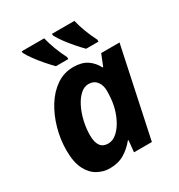

<svg xmlns="http://www.w3.org/2000/svg" viewBox="-182 -890 957 1024"><g transform="rotate(-30 297.0 -378.0)"><path d="M198 10Q159 10 123.5 -9.5Q88 -29 66 -72.5Q44 -116 44 -188Q44 -255 62 -320Q80 -385 113 -438.5Q146 -492 192.5 -524Q239 -556 297 -556Q349 -556 381.5 -534Q414 -512 432 -476H436L464 -546H577L461 0H351L358 -71H354Q325 -35 287.5 -12.5Q250 10 198 10ZM256 -109Q286 -109 312 -133Q338 -157 356.5 -195Q375 -233 383 -275Q390 -311 390 -357Q390 -392 372 -414.5Q354 -437 322 -437Q295 -437 271.5 -415.5Q248 -394 230.5 -359Q213 -324 203 -281Q193 -238 193 -195Q193 -109 256 -109ZM406 -606Q386 -626 363 -652.5Q340 -679 320 -706Q300 -733 288 -756V-766H426Q434 -732 448.5 -693.5Q463 -655 482 -618V-606ZM220 -606Q200 -626 177 -652.5Q154 -679 134 -706Q114 -733 102 -756V-766H240Q248 -732 262.5 -693.5Q277 -655 296 -618V-606Z"/></g></svg>

Font: Noto IKEA Latin
Style: Bold Italic
Weight: 700
Italic angle: -12°
Designer: Monotype Design Team
Foundry: Monotype Imaging Inc.
Version: Version 1.0